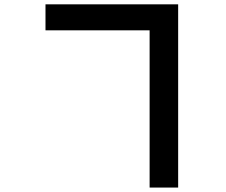

<svg xmlns="http://www.w3.org/2000/svg" viewBox="-20 -807 1040 882"><path d="M189 -667.7V-787.1H798.4V54.6H667.3V-667.7Z"/></svg>

Font: Noto Sans JP
Style: Regular
Weight: 100
Designer: Ryoko NISHIZUKA 西塚涼子 (kana, bopomofo & ideographs); Paul D. Hunt (Latin, Greek & Cyrillic); Sandoll Communications 산돌커뮤니
Foundry: Adobe
Version: Version 2.004;hotconv 1.0.118;makeotfexe 2.5.65603